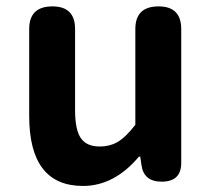

<svg xmlns="http://www.w3.org/2000/svg" viewBox="-20 -580 677 613"><path d="M558.6 -487.3V-59.6Q558.6 0 496.1 0Q438.5 0 431.6 -53.7L427.7 -80.1H423.8Q344.7 13.7 245.1 13.7Q73.2 13.7 73.2 -210V-487.3Q73.2 -559.6 147.5 -559.6Q219.7 -559.6 219.7 -487.3V-228.5Q219.7 -165 238.3 -138.7Q256.8 -112.3 297.9 -112.3Q332 -112.3 357.4 -127.9Q382.8 -143.6 412.1 -181.6V-487.3Q412.1 -559.6 486.3 -559.6Q558.6 -559.6 558.6 -487.3Z"/></svg>

Font: GenSenMaruGothic TW TTF Bold
Style: Regular
Weight: 700
Version: Version 1.301